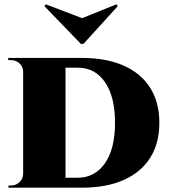

<svg xmlns="http://www.w3.org/2000/svg" viewBox="-20 -868 781 888"><path d="M359 -600Q472 -600 552 -564.5Q632 -529 674.5 -462Q717 -395 717 -300Q717 -205 674.5 -138Q632 -71 552 -35.5Q472 0 359 0H131L129 -46Q210 -46 255.5 -46Q301 -46 320 -46Q339 -46 339 -46Q419 -46 465.5 -113Q512 -180 512 -300Q512 -420 466 -487.5Q420 -555 339 -555Q339 -555 319.5 -555Q300 -555 252 -555Q204 -555 120 -555V-600ZM283 -600V0H87V-600ZM90 -64V0H19V-10Q19 -10 24.5 -10Q30 -10 31 -10Q54 -10 70.5 -26Q87 -42 87 -64ZM89 -538H87Q86 -561 69.5 -575.5Q53 -590 30 -590Q30 -590 24.5 -590Q19 -590 18 -590V-600H89ZM525 -840 518 -848 360 -784 192 -848 185 -840 354 -665H366Z"/></svg>

Font: Cinzel Black
Style: Regular
Weight: 900
Designer: Natanael Gama
Version: Version 2.000